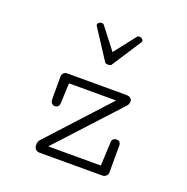

<svg xmlns="http://www.w3.org/2000/svg" viewBox="-117 -753 840 862"><g transform="rotate(20 302.5 -321.5)"><path d="M315.4 -476.6C321.8 -476.6 328.6 -478 331.1 -481.9L420.9 -620.1C423.3 -622.6 424.3 -626 424.3 -628.4C424.3 -636.2 415 -643.1 406.2 -643.1C402.3 -643.1 397.5 -642.6 395 -638.7L315.4 -536.6L236.3 -638.7C233.9 -642.6 229 -643.1 225.1 -643.1C216.3 -643.1 207 -636.2 207 -628.4C207 -626 208 -622.6 210.4 -620.1L300.3 -481.9C302.7 -478 309.1 -476.6 315.4 -476.6ZM437.5 -377H155.8C144 -377 133.3 -366.2 133.3 -354.5V-244.1C133.3 -228 144.5 -219.7 155.3 -219.7C165.5 -219.7 175.3 -227.1 175.8 -241.7L179.7 -337.9H404.8L144 -53.2C138.7 -47.4 135.7 -39.6 135.7 -28.8C135.7 -11.7 144.5 0 163.1 0H462.4C474.1 0 487.3 -10.3 487.3 -22.5V-153.8C487.3 -168 477.5 -174.3 467.3 -174.3C457 -174.3 446.3 -167.5 445.8 -155.8L440.4 -40H189L458.5 -333C463.4 -337.9 467.3 -346.7 467.3 -355C467.3 -366.2 460 -377 437.5 -377Z"/></g></svg>

Font: Cutive Mono
Style: Regular
Weight: 400
Monospace: yes
Designer: Vernon Adams
Foundry: Vernon Adams
Version: Version 1.002